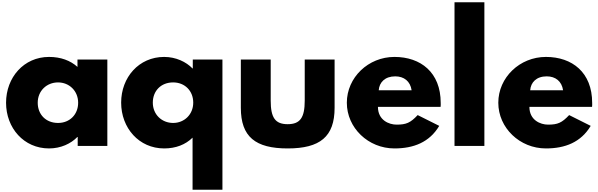

<svg xmlns="http://www.w3.org/2000/svg" viewBox="-20 -1300 5329 1710"><path d="M34 -385C34 -160 192 22 417 22C522 22 612 -21 669 -80H672V0H936V-770H670V-704C607 -761 521 -793 417 -793C192 -793 34 -610 34 -385ZM316 -385C316 -491 396 -566 497 -566C596 -566 676 -491 676 -385C676 -280 601 -205 497 -205C389 -205 316 -280 316 -385Z M1059 -386C1059 -161 1217 22 1442 22C1546 22 1632 -12 1695 -74V390H1961V-770H1697V-690H1695C1638 -749 1547 -793 1442 -793C1217 -793 1059 -611 1059 -386ZM1341 -386C1341 -491 1414 -566 1522 -566C1626 -566 1701 -491 1701 -386C1701 -280 1621 -205 1522 -205C1421 -205 1341 -280 1341 -386Z M2391 -770H2125V-340C2125 -82 2254 22 2542 22C2830 22 2960 -82 2960 -340V-770H2694V-404C2694 -252 2653 -194 2542 -194C2431 -194 2391 -252 2391 -404Z M3904 -348C3906 -357 3905 -373 3905 -384C3905 -655 3727 -793 3493 -793C3260 -793 3069 -610 3069 -385C3069 -161 3260 22 3493 22C3664 22 3805 -33 3892 -179L3700 -275C3635 -206 3598 -190 3512 -190C3444 -190 3346 -230 3346 -348ZM3353 -496C3358 -566 3408 -620 3500 -620C3578 -620 3634 -577 3646 -496Z M4028 0H4294V-1280H4028Z M5253 -348C5255 -357 5254 -373 5254 -384C5254 -655 5076 -793 4842 -793C4609 -793 4418 -610 4418 -385C4418 -161 4609 22 4842 22C5013 22 5154 -33 5241 -179L5049 -275C4984 -206 4947 -190 4861 -190C4793 -190 4695 -230 4695 -348ZM4702 -496C4707 -566 4757 -620 4849 -620C4927 -620 4983 -577 4995 -496Z"/></svg>

Font: Poland Can Into
Style: BigWritings
Weight: 700
Foundry: Cannot Into Space Fonts
Version: Version 0.92